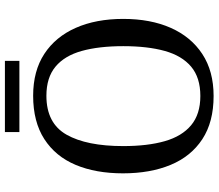

<svg xmlns="http://www.w3.org/2000/svg" viewBox="-74 -806 890 782"><g transform="rotate(-90 371.0 -415.0)"><path d="M371 10Q265 10 195 -36Q125 -82 90.5 -165Q56 -248 56 -359Q56 -470 90.5 -552Q125 -634 195.5 -679.5Q266 -725 372 -725Q473 -725 542.5 -679.5Q612 -634 648.5 -551.5Q685 -469 685 -358Q685 -247 648.5 -164.5Q612 -82 542 -36Q472 10 371 10ZM371 -44Q446 -44 490.5 -81.5Q535 -119 554.5 -189Q574 -259 574 -358Q574 -457 554.5 -527Q535 -597 490.5 -634Q446 -671 372 -671Q260 -671 213.5 -589Q167 -507 167 -358Q167 -259 187 -189Q207 -119 252 -81.5Q297 -44 371 -44ZM224 -781V-840H514V-781Z"/></g></svg>

Font: Noto Serif Myanmar
Style: Regular
Weight: 400
Designer: Ben Mitchell and the Monotype Design Team
Foundry: Monotype Imaging Inc.
Version: Version 2.106